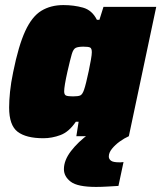

<svg xmlns="http://www.w3.org/2000/svg" viewBox="-20 -537 636 757"><path d="M151 8Q83 8 49.5 -17.5Q16 -43 16 -113Q16 -140 19.5 -175Q23 -210 32 -253Q53 -357 79.5 -414.5Q106 -472 143 -494.5Q180 -517 230 -517Q271 -517 307 -507Q343 -497 362 -459H372L388 -510H596L488 0H281L290 -57H279Q252 -17 218.5 -4.5Q185 8 151 8ZM268 -157Q289 -157 297 -161Q305 -165 311 -182Q315 -193 320 -213.5Q325 -234 330 -257.5Q335 -281 338.5 -301.5Q342 -322 342 -331Q342 -346 335.5 -349.5Q329 -353 309 -353Q289 -353 279 -348.5Q269 -344 263 -323.5Q257 -303 246 -255Q233 -197 233 -177Q233 -163 241 -160Q249 -157 268 -157ZM359 200Q286 200 259 179.5Q232 159 232 130Q232 95 260 58.5Q288 22 332 -10L488 0Q470 8 452 21Q434 34 421.5 49.5Q409 65 409 80Q409 90 417.5 96.5Q426 103 450 103Q452 103 456 103Q460 103 467 102L447 196Q430 197 404.5 198.5Q379 200 359 200Z"/></svg>

Font: Saira Black
Style: Italic
Weight: 900
Italic angle: -12°
Designer: Hector Gatti with collaboration of the Omnibus-Type team
Foundry: Omnibus-Type
Version: Version 1.100; ttfautohint (v1.8.3)